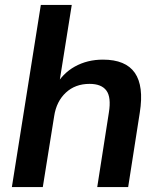

<svg xmlns="http://www.w3.org/2000/svg" viewBox="-20 -756 643 776"><path d="M28 0 145 -736H270L217 -404H202Q232 -459 282.5 -487Q333 -515 396 -515Q488 -515 525 -461.5Q562 -408 545 -301L498 0H373L420 -301Q430 -363 410 -390Q390 -417 342 -417Q284 -417 246 -381.5Q208 -346 199 -287L153 0Z"/></svg>

Font: Mulish ExtraLight
Style: Bold Italic
Weight: 700
Italic angle: -9°
Version: Version 3.603